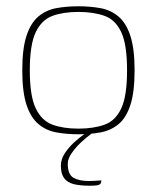

<svg xmlns="http://www.w3.org/2000/svg" viewBox="-20 -423 500 612"><path d="M230 5Q192 5 159.5 -1Q127 -7 102.5 -27.5Q78 -48 64.5 -89Q51 -130 51 -199Q51 -268 64.5 -309Q78 -350 102.5 -370.5Q127 -391 159.5 -397Q192 -403 230 -403Q268 -403 300.5 -397Q333 -391 357.5 -370.5Q382 -350 395.5 -309Q409 -268 409 -199Q409 -129 395.5 -88Q382 -47 357.5 -27Q333 -7 300.5 -1Q268 5 230 5ZM230 -13Q278 -13 313 -25.5Q348 -38 366.5 -77.5Q385 -117 385 -199Q385 -281 366.5 -320.5Q348 -360 313 -372.5Q278 -385 230 -385Q182 -385 147.5 -372.5Q113 -360 94 -320.5Q75 -281 75 -199Q75 -117 94 -77.5Q113 -38 147.5 -25.5Q182 -13 230 -13ZM266 169Q236 169 215.5 164Q195 159 184.5 145Q174 131 174 105Q174 85 186 66.5Q198 48 214.5 32.5Q231 17 247.5 5.5Q264 -6 273 -11H294Q287 -8 271 3.5Q255 15 238 31Q221 47 208.5 65Q196 83 196 99Q196 133 214 143.5Q232 154 263 154Q271 154 279.5 153.5Q288 153 294.5 152.5Q301 152 303 152Q303 158 300.5 162Q298 166 290.5 167.5Q283 169 266 169Z"/></svg>

Font: Genos Thin Thin
Style: Regular
Weight: 250
Version: Version 1.010